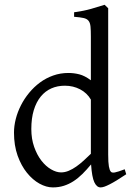

<svg xmlns="http://www.w3.org/2000/svg" viewBox="-20 -777 560 811"><path d="M513.2 -41Q490.7 -25.9 473.4 -15.4Q456.1 -4.9 443.1 1.7Q430.2 8.3 420.9 11.5Q411.6 14.6 404.8 14.6Q388.7 14.6 378.4 -7.3Q368.2 -29.3 364.7 -82.5Q346.2 -60.1 327.9 -42Q309.6 -23.9 290.3 -11.5Q271 1 249.5 7.8Q228 14.6 203.1 14.6Q175.8 14.6 147 -1.2Q118.2 -17.1 94 -46.9Q69.8 -76.7 54.4 -119.6Q39.1 -162.6 39.1 -216.8Q39.1 -244.6 46.6 -274.4Q54.2 -304.2 68.4 -332Q82.5 -359.9 103 -384.8Q123.5 -409.7 148.9 -428.5Q174.3 -447.3 204.6 -458Q234.9 -468.8 269 -468.8Q292 -468.8 314.7 -463.1Q337.4 -457.5 363.8 -438V-622.1Q363.8 -648.9 362.3 -664.8Q360.8 -680.7 354 -689.2Q347.2 -697.8 333 -700.9Q318.8 -704.1 293 -706.1V-725.1Q333 -730.5 364.7 -739.5Q396.5 -748.5 421.9 -756.8L437 -742.2V-124Q437 -106.9 437.7 -94.7Q438.5 -82.5 439.9 -74.2Q441.4 -65.9 443.4 -60.5Q445.3 -55.2 448.2 -51.8Q452.6 -46.4 465.1 -48.6Q477.5 -50.8 506.8 -62ZM363.8 -127.4V-356.4Q347.7 -384.3 318.4 -399.7Q289.1 -415 253.9 -415Q222.7 -415 196.8 -403.6Q170.9 -392.1 152.1 -369.1Q133.3 -346.2 122.8 -312Q112.3 -277.8 112.3 -231.9Q112.3 -190.4 124.3 -156.5Q136.2 -122.6 154.8 -98.6Q173.3 -74.7 195.6 -61.8Q217.8 -48.8 237.8 -48.8Q254.4 -48.8 270.5 -55.7Q286.6 -62.5 302.2 -73.5Q317.9 -84.5 333.3 -98.6Q348.6 -112.8 363.8 -127.4Z"/></svg>

Font: 4542c183b97760f0 - subset of Gentium Basic
Style: Regular
Weight: 400
Designer: J. Victor Gaultney and Annie Olsen
Foundry: SIL International
Version: Version 1.100